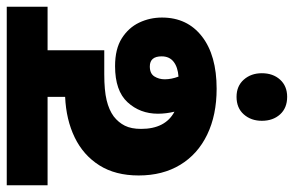

<svg xmlns="http://www.w3.org/2000/svg" viewBox="-171 -491 871 569"><g transform="rotate(-90 264.5 -206.5)"><path d="M286 0Q208 0 150 -28Q92 -56 60.5 -108Q29 -160 29 -231Q29 -300 59 -347.5Q89 -395 141.5 -420.5Q194 -446 262 -449V-501H0V-622H529V-501H400V-333H329Q281 -333 252 -326Q223 -319 204 -305Q186 -291 176.5 -272Q167 -253 167 -224Q167 -152 218 -125Q212 -150 212 -174Q212 -227 246 -264Q280 -301 353 -301Q404 -301 435.5 -281Q467 -261 482 -229.5Q497 -198 497 -162Q497 -87 441 -43.5Q385 0 286 0ZM314 -154Q314 -134 322 -113Q350 -115 366 -127.5Q382 -140 382 -163Q382 -198 352 -198Q331 -198 322.5 -184.5Q314 -171 314 -154ZM191 134Q191 102 210 80.5Q229 59 262 59Q294 59 313 80.5Q332 102 332 134Q332 167 313 188Q294 209 262 209Q229 209 210 188Q191 167 191 134Z"/></g></svg>

Font: Noto Sans Condensed ExtraBold
Style: Italic
Weight: 800
Width: 3
Italic angle: -12°
Designer: Monotype Design Team
Foundry: Monotype Imaging Inc.
Version: Version 2.013; ttfautohint (v1.8.4.7-5d5b)